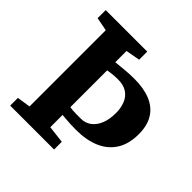

<svg xmlns="http://www.w3.org/2000/svg" viewBox="-193 -899 1056 1056"><g transform="rotate(45 335.0 -371.5)"><path d="M117.5 -72V-665L39 -680V-743H362V-680L279 -665V-577.5Q297 -579 313 -580.8Q329 -582.5 345 -584Q361 -585.5 379 -586.5Q397 -587.5 418 -587.5Q491.5 -587.5 543.5 -566Q595.5 -544.5 623 -500.5Q650.5 -456.5 650.5 -389.5Q650.5 -312 618 -261.5Q585.5 -211 527 -186.2Q468.5 -161.5 389.5 -161.5Q365 -161.5 344.2 -162.5Q323.5 -163.5 307 -165Q290.5 -166.5 279 -167.5V-72L380.5 -60V0H39V-60ZM365.5 -224Q398 -224 423.8 -242.5Q449.5 -261 464.5 -296.5Q479.5 -332 479.5 -383Q479.5 -421.5 467 -453.2Q454.5 -485 427 -503.5Q399.5 -522 354.5 -521.5Q333.5 -521.5 313 -519.2Q292.5 -517 279 -514V-228Q301 -224.5 323.5 -224.2Q346 -224 365.5 -224Z"/></g></svg>

Font: Merriweather 24pt ExtraBold
Style: Regular
Weight: 800
Version: Version 2.100